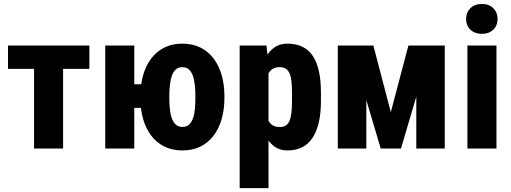

<svg xmlns="http://www.w3.org/2000/svg" viewBox="-20 -762 2621 985"><path d="M303.7 -528.3V0H154.8V-528.3ZM438.5 -528.3V-408.7H21V-528.3Z M797.9 -329.6V-208.5H544.4V-329.6ZM668.9 -528.3V0H520V-528.3ZM700.2 -258.8V-269Q700.2 -326.7 714.1 -375.7Q728 -424.8 755.4 -461.2Q782.7 -497.6 822.8 -517.8Q862.8 -538.1 915.5 -538.1Q968.8 -538.1 1008.8 -517.8Q1048.8 -497.6 1076.2 -461.2Q1103.5 -424.8 1117.4 -375.7Q1131.3 -326.7 1131.3 -269V-258.8Q1131.3 -201.2 1117.4 -152.1Q1103.5 -103 1076.2 -66.7Q1048.8 -30.3 1008.8 -10.3Q968.8 9.8 916 9.8Q863.3 9.8 823 -10.3Q782.7 -30.3 755.4 -66.7Q728 -103 714.1 -152.1Q700.2 -201.2 700.2 -258.8ZM848.6 -269V-258.8Q848.6 -227.5 851.6 -200.7Q854.5 -173.8 862.1 -153.6Q869.6 -133.3 882.6 -122.1Q895.5 -110.8 916 -110.8Q936 -110.8 949 -122.1Q961.9 -133.3 969.5 -153.6Q977.1 -173.8 979.7 -200.7Q982.4 -227.5 982.4 -258.8V-269Q982.4 -298.8 979.5 -325.9Q976.6 -353 969.2 -373.5Q961.9 -394 948.7 -405.8Q935.5 -417.5 915.5 -417.5Q895 -417.5 882.1 -405.8Q869.1 -394 861.8 -373.5Q854.5 -353 851.6 -325.9Q848.6 -298.8 848.6 -269Z M1357.4 -426.8V203.1H1209.5V-528.3H1347.2ZM1626.5 -285.6V-244.1Q1626.5 -182.1 1615.7 -134.8Q1605 -87.4 1583.5 -54.9Q1562 -22.5 1529.8 -6.3Q1497.6 9.8 1455.1 9.8Q1416 9.8 1388.7 -9.8Q1361.3 -29.3 1343 -63.7Q1324.7 -98.1 1313.7 -143.3Q1302.7 -188.5 1296.4 -239.3V-284.2Q1302.7 -338.4 1313.2 -384.8Q1323.7 -431.2 1342.3 -465.6Q1360.8 -500 1388.2 -519Q1415.5 -538.1 1454.6 -538.1Q1497.6 -538.1 1529.8 -522.9Q1562 -507.8 1583.5 -476.8Q1605 -445.8 1615.7 -398.4Q1626.5 -351.1 1626.5 -285.6ZM1478 -244.1V-285.6Q1478 -322.3 1474.9 -347.7Q1471.7 -373 1464.1 -388.4Q1456.5 -403.8 1444.3 -410.6Q1432.1 -417.5 1413.6 -417.5Q1394.5 -417.5 1380.9 -409.9Q1367.2 -402.3 1358.9 -387.7Q1350.6 -373 1346.9 -351.3Q1343.3 -329.6 1343.8 -300.8V-222.2Q1343.3 -189.5 1349.4 -164.3Q1355.5 -139.2 1371.1 -124.8Q1386.7 -110.4 1414.6 -110.4Q1433.1 -110.4 1445.6 -117.9Q1458 -125.5 1465.1 -141.8Q1472.2 -158.2 1475.1 -183.6Q1478 -209 1478 -244.1Z M1984.9 -186.5 2075.2 -528.3H2192.9L2037.1 0H1933.1L1776.4 -528.3H1895.5ZM1859.4 -528.3V0H1712.9V-528.3ZM2115.7 0V-528.3H2261.7V0Z M2526.9 -528.3V0H2377.9V-528.3ZM2371.1 -665Q2371.1 -698.2 2393.3 -720Q2415.5 -741.7 2452.1 -741.7Q2488.8 -741.7 2510.7 -720Q2532.7 -698.2 2532.7 -665Q2532.7 -631.3 2510.7 -609.9Q2488.8 -588.4 2452.1 -588.4Q2415.5 -588.4 2393.3 -609.9Q2371.1 -631.3 2371.1 -665Z"/></svg>

Font: Roboto Condensed ExtraBold
Style: Regular
Weight: 800
Designer: Christian Robertson
Foundry: Google
Version: Version 3.008; 2023